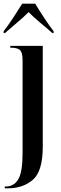

<svg xmlns="http://www.w3.org/2000/svg" viewBox="-35 -786 330 1046"><path d="M-9 240H7Q90 240 144 193.5Q198 147 198 12V-536H21V-526H27Q58 -526 73 -514Q88 -502 88 -456V46Q88 152 64.5 191Q41 230 -3 230H-9ZM-15 -606H-8Q21 -632 56.5 -661.5Q92 -691 121 -720Q149 -691 185 -661.5Q221 -632 250 -606H257V-616Q235 -644 206 -688Q177 -732 157 -766H86Q65 -732 36 -688Q7 -644 -15 -616Z"/></svg>

Font: Noto Serif Display Condensed Semi
Style: Regular
Weight: 600
Width: 3
Designer: Monotype Design Team
Foundry: Monotype Imaging Inc.
Version: Version 1.900